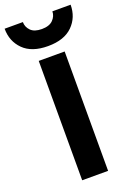

<svg xmlns="http://www.w3.org/2000/svg" viewBox="-209 -995 733 1058"><g transform="rotate(-20 157.5 -465.5)"><path d="M-36 -931H71Q71 -902 92 -880.5Q113 -859 157 -859Q201 -859 222.5 -881Q244 -903 244 -931H351Q351 -857 301.5 -808Q252 -759 157 -759Q62 -759 13 -808Q-36 -857 -36 -931ZM80 0V-700H232V0Z"/></g></svg>

Font: Overpass Heavy
Style: Regular
Weight: 900
Designer: Delve Withrington, Thomas Jockin
Foundry: Delve Fonts
Version: Version 3.000;DELV;Overpass